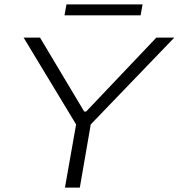

<svg xmlns="http://www.w3.org/2000/svg" viewBox="-20 -858 817 878"><path d="M277 0 328 -289 88 -686H163L365 -348H374L695 -686H777L395 -289L345 0ZM275 -788 284 -838H632L623 -788Z"/></svg>

Font: Archivo SemiExpanded ExtraLight
Style: Italic
Weight: 250
Width: 6
Italic angle: -10°
Designer: Hector Gatti
Foundry: Omnibus-Type
Version: Version 2.001